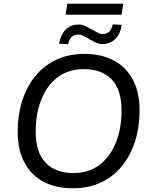

<svg xmlns="http://www.w3.org/2000/svg" viewBox="-20 -1004 811 1033"><path d="M371 9Q281 9 214.5 -26Q148 -61 111.5 -129.5Q75 -198 75 -295Q75 -384 99 -460.5Q123 -537 169.5 -594Q216 -651 282.5 -682.5Q349 -714 435 -714Q525 -714 591.5 -679Q658 -644 694.5 -576Q731 -508 731 -411Q731 -321 707 -244.5Q683 -168 636.5 -111Q590 -54 523.5 -22.5Q457 9 371 9ZM373 -73Q458 -73 515.5 -117Q573 -161 603.5 -237Q634 -313 634 -410Q634 -522 580.5 -577Q527 -632 432 -632Q348 -632 290.5 -588.5Q233 -545 202.5 -469Q172 -393 172 -296Q172 -183 226 -128Q280 -73 373 -73ZM333 -925 342 -984H643L634 -925ZM532 -767Q511 -767 492.5 -776Q474 -785 457 -795Q443 -804 429 -811Q415 -818 401 -818Q379 -818 366 -805.5Q353 -793 346 -766L298 -769Q304 -803 318.5 -826Q333 -849 354.5 -860.5Q376 -872 403 -872Q423 -872 441 -863Q459 -854 476 -844Q491 -836 505 -828.5Q519 -821 532 -821Q555 -821 567.5 -833.5Q580 -846 587 -873L635 -870Q627 -819 599 -793Q571 -767 532 -767Z"/></svg>

Font: Nunito Sans 12pt Medium
Style: Italic
Weight: 500
Italic angle: -9°
Designer: Vernon Adams
Foundry: Vernon Adams
Version: Version 3.101;gftools[0.9.27]